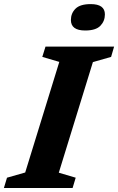

<svg xmlns="http://www.w3.org/2000/svg" viewBox="-44 -940 591 960"><path d="M252.5 -630.5 167.5 -655.5 183.5 -707H526.5L511.5 -655.5L420.5 -629.5L250 -76.5L334.5 -51.5L319 0H-24.5L-9 -51.5L82 -77.5ZM382 -787.5Q310.5 -787.5 310.5 -840Q310.5 -873.5 333.5 -896.5Q356.5 -919.5 409.5 -919.5Q480.5 -919.5 480.5 -868Q480.5 -834.5 457.8 -811Q435 -787.5 382 -787.5Z"/></svg>

Font: Newsreader 6pt SemiBold
Style: Italic
Weight: 600
Italic angle: -17°
Designer: Hugues Gentile
Foundry: Production Type
Version: Version 1.003; ttfautohint (v1.8.3)